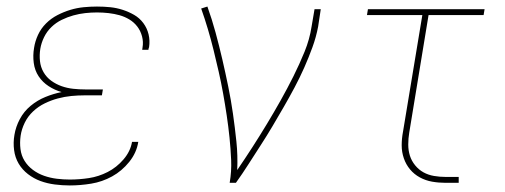

<svg xmlns="http://www.w3.org/2000/svg" viewBox="-20 -558 1540 586"><path d="M193 8Q170 8 147 5Q124 2 103.5 -5.5Q83 -13 65.5 -26.5Q48 -40 37 -58.5Q26 -77 23 -100Q20 -123 24 -146Q28 -171 40.5 -194.5Q53 -218 73.5 -235Q94 -252 118.5 -262Q143 -272 168 -277Q147 -283 128.5 -295Q110 -307 98 -325Q86 -343 83 -366Q80 -389 84 -412Q87 -432 96 -451.5Q105 -471 120.5 -486.5Q136 -502 155.5 -512Q175 -522 195 -528Q215 -534 235.5 -536Q256 -538 276 -538Q297 -538 316.5 -536Q336 -534 354.5 -528Q373 -522 389.5 -512.5Q406 -503 417.5 -487.5Q429 -472 433.5 -453Q438 -434 435 -414Q434 -412 433.5 -410Q433 -408 433 -406H414Q414 -408 414.5 -409.5Q415 -411 415 -413Q418 -430 413.5 -447Q409 -464 399 -477Q389 -490 375 -498.5Q361 -507 345 -511.5Q329 -516 311.5 -518Q294 -520 276 -520Q258 -520 240 -518Q222 -516 204 -511Q186 -506 168.5 -497.5Q151 -489 137 -475.5Q123 -462 114.5 -444.5Q106 -427 103 -409Q100 -390 102 -371.5Q104 -353 113 -337.5Q122 -322 136.5 -311.5Q151 -301 168 -295Q185 -289 203.5 -287Q222 -285 241 -285H294L291 -267H238Q218 -267 197.5 -265Q177 -263 156.5 -257.5Q136 -252 116.5 -242.5Q97 -233 81 -218Q65 -203 55.5 -183.5Q46 -164 43 -144Q40 -123 42.5 -103Q45 -83 55 -67Q65 -51 80.5 -39.5Q96 -28 114.5 -21.5Q133 -15 153 -12.5Q173 -10 193 -10Q222 -10 251.5 -14.5Q281 -19 308.5 -33Q336 -47 357 -71.5Q378 -96 383 -125H402Q397 -92 374.5 -64Q352 -36 322 -19.5Q292 -3 258.5 2.5Q225 8 193 8Z M681 0Q687 -35 685.5 -69.5Q684 -104 680.5 -138Q677 -172 672 -205.5Q667 -239 661 -272.5Q655 -306 647.5 -339Q640 -372 632 -404.5Q624 -437 614.5 -469Q605 -501 594 -532L613 -538Q627 -499 638 -458.5Q649 -418 658.5 -377Q668 -336 676.5 -294.5Q685 -253 691 -211Q697 -169 701.5 -126Q706 -83 704 -39Q728 -74 750.5 -109Q773 -144 794.5 -179.5Q816 -215 836.5 -251.5Q857 -288 875.5 -325Q894 -362 909.5 -400Q925 -438 931 -477L940 -530H959L951 -477Q945 -445 933.5 -413.5Q922 -382 908.5 -351.5Q895 -321 879 -291Q863 -261 846 -231.5Q829 -202 811.5 -172.5Q794 -143 775.5 -114.5Q757 -86 738.5 -57Q720 -28 700 0Z M1340 0Q1319 0 1299 -3.5Q1279 -7 1261.5 -16.5Q1244 -26 1231.5 -41Q1219 -56 1212.5 -75Q1206 -94 1206 -114.5Q1206 -135 1210 -156L1269 -512H1100L1103 -530H1459L1456 -512H1288L1229 -153Q1226 -135 1226 -117Q1226 -99 1231 -83Q1236 -67 1247 -53.5Q1258 -40 1272.5 -32Q1287 -24 1304.5 -21Q1322 -18 1340 -18H1380V0Z"/></svg>

Font: Iosevka Curly Thin Oblique
Style: Regular
Weight: 100
Italic angle: -9°
Monospace: yes
Designer: Belleve Invis
Foundry: Belleve Invis
Version: Version 11.1.0; ttfautohint (v1.8.3)